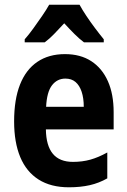

<svg xmlns="http://www.w3.org/2000/svg" viewBox="-20 -786 539 816"><path d="M256 -556Q322 -556 368 -526Q414 -496 438.5 -441Q463 -386 463 -309V-236H175Q176 -167 204.5 -132.5Q233 -98 290 -98Q330 -98 364 -107.5Q398 -117 436 -138V-28Q401 -8 361.5 1Q322 10 273 10Q196 10 144 -23Q92 -56 66 -118.5Q40 -181 40 -270Q40 -363 65 -426.5Q90 -490 138.5 -523Q187 -556 256 -556ZM258 -452Q223 -452 201 -423.5Q179 -395 176 -332H336Q336 -369 327 -396Q318 -423 301 -437.5Q284 -452 258 -452ZM318 -766Q330 -744 347 -718.5Q364 -693 383.5 -667Q403 -641 421 -619V-606H337Q317 -621 296.5 -641.5Q276 -662 253 -687Q230 -662 209.5 -641Q189 -620 170 -606H85V-619Q102 -638 121.5 -665Q141 -692 159.5 -719Q178 -746 189 -766Z"/></svg>

Font: Noto Sans Khmer Condensed
Style: Bold
Weight: 700
Width: 3
Designer: Danh Hong and the Monotype Design Team
Foundry: Monotype Imaging Inc.
Version: Version 2.004